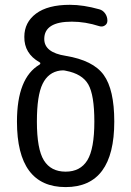

<svg xmlns="http://www.w3.org/2000/svg" viewBox="-20 -760 540 790"><path d="M227.5 -469.7Q178.7 -462.9 155.3 -415Q131.8 -367.2 131.8 -259.8Q131.8 -146.5 160.6 -100.1Q189.5 -53.7 250 -53.7Q310.5 -53.7 339.4 -100.6Q368.2 -147.5 368.2 -259.8Q368.2 -369.1 343.3 -412.6Q318.4 -456.1 251 -468.8Q240.2 -471.7 227.5 -469.7ZM49.8 -259.8Q49.8 -439.5 142.6 -494.1Q145.5 -496.1 146 -499Q146.5 -502 142.6 -503.9Q79.1 -540 80.1 -608.4Q80.1 -668 128.4 -704.1Q176.8 -740.2 267.6 -740.2Q323.2 -740.2 388.7 -721.7Q403.3 -717.8 412.6 -704.6Q421.9 -691.4 421.9 -674.8Q421.9 -662.1 411.6 -655.3Q401.4 -648.4 388.7 -652.3Q331.1 -670.9 275.4 -670.9Q162.1 -670.9 162.1 -599.6Q162.1 -543.9 250 -530.3Q363.3 -511.7 406.7 -451.7Q450.2 -391.6 450.2 -259.8Q450.2 9.8 250 9.8Q49.8 9.8 49.8 -259.8Z"/></svg>

Font: Rounded-X Mgen+ 1mn regular
Style: Regular
Weight: 400
Designer: [Source Han Sans]
Ryoko NISHIZUKA  (kana & ideographs); Paul D. Hunt (Latin, Greek & Cyrillic); Wenlong ZHANG  (bopomofo
Version: Version 1.059.20150602